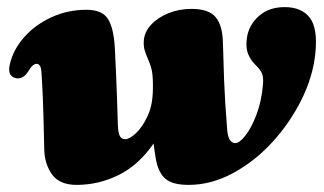

<svg xmlns="http://www.w3.org/2000/svg" viewBox="-20 -505 910 540"><path d="M104.5 -84Q103.5 -123 102.2 -178Q101 -233 97 -296.5Q96 -315 92.2 -320.2Q88.5 -325.5 83 -325.5Q73 -325.5 63.5 -310.5Q54 -295 46.5 -289.8Q39 -284.5 29.5 -284.5Q17 -285 10 -294.2Q3 -303.5 7.5 -323.5Q17 -365.5 48 -400.5Q79 -435.5 124.8 -456.5Q170.5 -477.5 223 -477.5Q267.5 -477.5 283.8 -451.5Q300 -425.5 303 -369.5Q307 -291 308.8 -236.5Q310.5 -182 311.5 -153Q312.5 -129.5 317.5 -121.5Q322.5 -113.5 332 -113.5Q344 -113.5 362.2 -130.2Q380.5 -147 395.2 -178.8Q410 -210.5 410 -255.5Q410.5 -286 407.8 -302.5Q405 -319 396.5 -338Q389.5 -354 386.5 -365Q383.5 -376 384.5 -391.5Q386.5 -415.5 405 -435.5Q423.5 -455.5 453.5 -467.8Q483.5 -480 519 -480Q567 -480 586.5 -456.8Q606 -433.5 607 -384Q608 -342.5 610.2 -280.8Q612.5 -219 619 -139.5Q622 -102.5 642 -102.5Q653.5 -102.5 670.2 -123.8Q687 -145 701.2 -182.2Q715.5 -219.5 719.5 -266.5Q721.5 -287.5 716.8 -298.5Q712 -309.5 699 -322Q684.5 -336 677.5 -354Q670.5 -372 674.5 -399Q680 -435 708.2 -460Q736.5 -485 780.5 -485Q828 -485 851 -455.5Q874 -426 867 -356Q860.5 -290 827.8 -224.2Q795 -158.5 745 -104.2Q695 -50 634.2 -17.5Q573.5 15 510.5 15Q465.5 15 445.5 -2Q425.5 -19 418.5 -57Q414.5 -79 412 -101.5Q370 -40.5 313.8 -12.8Q257.5 15 195.5 15Q147.5 15 126.5 -14.2Q105.5 -43.5 104.5 -84Z"/></svg>

Font: Fraunces 9pt S000 Black
Style: Italic
Weight: 900
Italic angle: -16°
Version: Version 1.000; ttfautohint (v1.8.3)